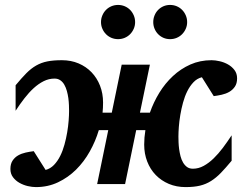

<svg xmlns="http://www.w3.org/2000/svg" viewBox="-20 -743 998 775"><path d="M937 -426.8Q937 -406.2 928 -393.1Q918.9 -379.9 905.3 -372.1Q891.6 -364.3 874.8 -360.6Q857.9 -356.9 842.8 -355L794.9 -431.2Q775.4 -426.3 761 -411.1Q746.6 -396 736.1 -375Q725.6 -354 718.8 -328.9Q711.9 -303.7 707.8 -278.8Q703.6 -253.9 701.9 -231.2Q700.2 -208.5 700.2 -191.9Q700.2 -182.1 700.7 -168.7Q701.2 -155.3 703.1 -140.9Q705.1 -126.5 708.7 -112.3Q712.4 -98.1 719 -86.9Q725.6 -75.7 735.1 -68.8Q744.6 -62 758.8 -62Q781.2 -62 802.2 -73.5Q823.2 -85 842.5 -103.8Q861.8 -122.6 879.9 -146.7Q897.9 -170.9 915 -196.8V-94.2Q891.1 -65.4 871.8 -45.4Q852.5 -25.4 832 -12.5Q811.5 0.5 787.4 6.3Q763.2 12.2 729 12.2Q692.4 12.2 661.6 -0.7Q630.9 -13.7 608.6 -36.6Q586.4 -59.6 574.2 -91.1Q562 -122.6 562 -159.2Q562 -173.3 563.2 -188.2Q564.5 -203.1 566.9 -217.8H529.8L484.9 0H372.1L417 -217.8H378.9Q365.7 -173.3 342.5 -131.8Q319.3 -90.3 287.1 -58.3Q254.9 -26.4 214.1 -7.1Q173.3 12.2 125 12.2Q109.9 12.2 92 8.1Q74.2 3.9 58.6 -4.9Q43 -13.7 32.5 -27.6Q22 -41.5 22 -61Q22 -81.5 30.8 -94.7Q39.6 -107.9 53.2 -115.7Q66.9 -123.5 83.7 -127.2Q100.6 -130.9 116.2 -132.8L164.1 -57.1Q183.1 -62 197.8 -77.1Q212.4 -92.3 222.9 -113.3Q233.4 -134.3 240.2 -159.2Q247.1 -184.1 251.2 -208.7Q255.4 -233.4 257.1 -256.1Q258.8 -278.8 258.8 -294.9Q258.8 -304.7 258.3 -318.4Q257.8 -332 255.9 -346.7Q253.9 -361.3 250 -375.5Q246.1 -389.6 239.7 -400.9Q233.4 -412.1 223.6 -418.9Q213.9 -425.8 200.2 -425.8Q177.2 -425.8 156.2 -415.3Q135.3 -404.8 116 -387.2Q96.7 -369.6 78.4 -345.9Q60.1 -322.3 43 -295.9V-398.9Q66.9 -427.7 86.2 -447.3Q105.5 -466.8 126 -478.5Q146.5 -490.2 170.9 -495.1Q195.3 -500 230 -500Q266.6 -500 297.1 -487.1Q327.6 -474.1 349.6 -451.2Q371.6 -428.2 383.8 -397Q396 -365.7 396 -329.1Q396 -318.4 395.5 -308.3Q395 -298.3 394 -288.1H431.2L471.2 -481.9H585L544.9 -288.1H585Q599.6 -330.1 623 -368.4Q646.5 -406.7 678 -436Q709.5 -465.3 748.5 -482.7Q787.6 -500 834 -500Q849.1 -500 866.9 -495.8Q884.8 -491.7 900.4 -482.9Q916 -474.1 926.5 -460.2Q937 -446.3 937 -426.8ZM525.4 -653.8Q525.4 -639.6 520 -627.2Q514.6 -614.7 505.4 -605.2Q496.1 -595.7 483.4 -590.3Q470.7 -585 456.5 -585Q442.4 -585 429.7 -590.3Q417 -595.7 407.7 -605.2Q398.4 -614.7 393.1 -627.2Q387.7 -639.6 387.7 -653.8Q387.7 -668 393.1 -680.7Q398.4 -693.4 407.7 -702.9Q417 -712.4 429.7 -717.8Q442.4 -723.1 456.5 -723.1Q470.7 -723.1 483.4 -717.8Q496.1 -712.4 505.4 -702.9Q514.6 -693.4 520 -680.7Q525.4 -668 525.4 -653.8ZM735.4 -653.8Q735.4 -639.6 730 -627.2Q724.6 -614.7 715.3 -605.2Q706.1 -595.7 693.4 -590.3Q680.7 -585 666.5 -585Q652.3 -585 639.9 -590.3Q627.4 -595.7 618.2 -605.2Q608.9 -614.7 603.8 -627.2Q598.6 -639.6 598.6 -653.8Q598.6 -668 603.8 -680.7Q608.9 -693.4 618.2 -702.9Q627.4 -712.4 639.9 -717.8Q652.3 -723.1 666.5 -723.1Q680.7 -723.1 693.4 -717.8Q706.1 -712.4 715.3 -702.9Q724.6 -693.4 730 -680.7Q735.4 -668 735.4 -653.8Z"/></svg>

Font: Charis SIL
Style: Bold Italic
Weight: 700
Italic angle: -11°
Foundry: SIL International
Version: Version 4.112